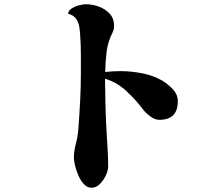

<svg xmlns="http://www.w3.org/2000/svg" viewBox="-20 -808 1040 907"><path d="M820 -330Q820 -242 733 -242Q712 -242 691.5 -257Q671 -272 658 -288Q624 -334 578 -377Q532 -420 476 -436Q477 -381 478 -324.5Q479 -268 482 -212Q484 -165 487.5 -117Q491 -69 491 -22Q491 -3 480 20.5Q469 44 451.5 61.5Q434 79 412 79Q393 79 377.5 63Q362 47 351.5 23.5Q341 0 335 -24Q329 -48 329 -64Q329 -93 338.5 -129.5Q348 -166 350 -197Q355 -263 358.5 -329Q362 -395 362 -461Q362 -505 362 -549.5Q362 -594 359 -637Q358 -660 354.5 -681.5Q351 -703 339.5 -719.5Q328 -736 302 -743Q303 -758 318.5 -768Q334 -778 353.5 -783Q373 -788 385 -788Q416 -788 446.5 -777Q477 -766 498 -743.5Q519 -721 519 -685Q519 -676 517 -668.5Q515 -661 511 -653Q489 -609 483.5 -562.5Q478 -516 477 -468Q495 -470 513.5 -471Q532 -472 550 -472Q598 -472 650.5 -462Q703 -452 745 -428Q771 -413 795.5 -387.5Q820 -362 820 -330Z"/></svg>

Font: Kaisei Tokumin ExtraBold
Style: Regular
Weight: 800
Designer: Font-Kai, 金井和夫
Foundry: KAZUO KANAI
Version: Version 5.003